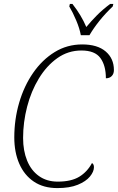

<svg xmlns="http://www.w3.org/2000/svg" viewBox="-20 -951 602 981"><path d="M273 10Q202 10 153 -23Q104 -56 78.5 -114.5Q53 -173 53 -249Q53 -341 78 -426.5Q103 -512 149.5 -579Q196 -646 259.5 -685Q323 -724 400 -724Q478 -724 520 -688Q562 -652 562 -593Q562 -574 551 -562.5Q540 -551 521 -551Q521 -616 493 -654.5Q465 -693 396 -693Q328 -693 273 -654Q218 -615 178.5 -550Q139 -485 118.5 -405.5Q98 -326 98 -246Q98 -181 118.5 -130.5Q139 -80 179 -51.5Q219 -23 275 -23Q344 -23 385 -48Q426 -73 450 -118Q460 -112 460 -97Q460 -74 439.5 -49Q419 -24 377.5 -7Q336 10 273 10ZM393 -771Q387 -805 369.5 -846.5Q352 -888 334 -918L337 -931H350Q395 -874 421 -813Q444 -841 474 -871.5Q504 -902 543 -931H559L556 -918Q518 -882 488 -844.5Q458 -807 437 -771Z"/></svg>

Font: Noto Serif SemiCondensed ExtraLight
Style: Italic
Weight: 200
Width: 4
Italic angle: -12°
Designer: Monotype Design Team
Foundry: Monotype Imaging Inc.
Version: Version 2.013